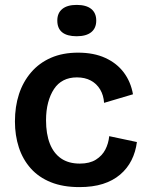

<svg xmlns="http://www.w3.org/2000/svg" viewBox="-20 -751 598 784"><path d="M304 13Q237 13 187.5 -7Q138 -27 105.5 -63.5Q73 -100 57 -149Q41 -198 41 -255Q41 -316 57.5 -366.5Q74 -417 107 -455.5Q140 -494 188 -515Q236 -536 299 -536Q363 -536 410 -514.5Q457 -493 485.5 -455Q514 -417 523 -366L405 -331Q403 -362 389 -385.5Q375 -409 351 -422Q327 -435 294 -435Q263 -435 239.5 -423Q216 -411 200.5 -387.5Q185 -364 176.5 -332Q168 -300 168 -260Q168 -204 183.5 -164.5Q199 -125 229.5 -104Q260 -83 306 -83Q346 -83 371.5 -99Q397 -115 410 -140Q423 -165 426 -195L539 -171Q534 -131 517 -97Q500 -63 470.5 -38Q441 -13 400 0Q359 13 304 13ZM293 -603Q254 -603 234 -619Q214 -635 214 -667Q214 -698 234.5 -714.5Q255 -731 293 -731Q332 -731 352.5 -714.5Q373 -698 373 -667Q373 -636 352.5 -619.5Q332 -603 293 -603Z"/></svg>

Font: Bricolage Grotesque 20pt SemiBold
Style: Regular
Weight: 600
Version: Version 1.001;gftools[0.9.33.dev8+g029e19f]